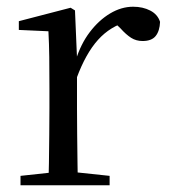

<svg xmlns="http://www.w3.org/2000/svg" viewBox="-20 -551 502 571"><path d="M41 0V-28L152 -40H193L306 -28V0ZM124 0Q125 -24 125.5 -65Q126 -106 126.5 -150.5Q127 -195 127 -229V-289Q127 -341 126.5 -381Q126 -421 124 -458L36 -462V-488L190 -528L203 -520L209 -379V-378V-229Q209 -195 209.5 -150.5Q210 -106 210.5 -65Q211 -24 212 0ZM208 -319 187 -371H205Q220 -420 247 -455.5Q274 -491 307.5 -511Q341 -531 376 -531Q405 -531 427 -519.5Q449 -508 456 -486Q455 -459 443 -444Q431 -429 404 -429Q385 -429 370 -438.5Q355 -448 338 -467L315 -489L360 -487Q308 -473 271.5 -432.5Q235 -392 208 -319Z"/></svg>

Font: Noto Serif SC
Style: Regular
Weight: 400
Designer: Ryoko NISHIZUKA 西塚涼子 (kana & ideographs); Frank Grießhammer (Latin, Greek & Cyrillic); Wenlong ZHANG 张文龙 (bopomofo); San
Foundry: Adobe
Version: Version 2.002-H1;hotconv 1.1.0;makeotfexe 2.6.0